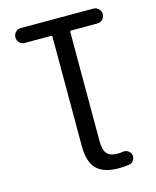

<svg xmlns="http://www.w3.org/2000/svg" viewBox="-138 -823 929 1146"><g transform="rotate(-15 327.0 -250.0)"><path d="M103 -638Q84 -638 70.5 -651.5Q57 -665 57 -684Q57 -703 70.5 -716.5Q84 -730 103 -730H551Q570 -730 583.5 -716.5Q597 -703 597 -684Q597 -665 583.5 -651.5Q570 -638 551 -638H391Q382 -638 382 -630V40Q382 98 401.5 121Q421 144 470 144Q484 144 499 141Q516 138 531 147Q546 156 550 172Q555 190 545 206Q535 222 517 225Q491 230 452 230Q359 230 315.5 186.5Q272 143 272 45V-630Q272 -638 263 -638Z"/></g></svg>

Font: Rounded Mplus 1c Medium
Style: Regular
Weight: 500
Version: Version 1.059.20150529